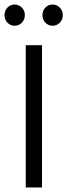

<svg xmlns="http://www.w3.org/2000/svg" viewBox="-34 -830 298 850"><path d="M152 -630V0H80V-630ZM-14 -763Q-14 -783 -1 -796.5Q12 -810 31 -810Q49 -810 62.5 -796.5Q76 -783 76 -763Q76 -743 62.5 -729.5Q49 -716 31 -716Q12 -716 -1 -729.5Q-14 -743 -14 -763ZM154 -763Q154 -783 167 -796.5Q180 -810 199 -810Q217 -810 230.5 -796.5Q244 -783 244 -763Q244 -743 230.5 -729.5Q217 -716 199 -716Q180 -716 167 -729.5Q154 -743 154 -763Z"/></svg>

Font: Mukta Vaani Light
Style: Regular
Weight: 300
Designer: Noopur Datye, Girish Dalvi, Yashodeep Gholap, Pallavi Karambelkar
Foundry: Ek Type
Version: Version 2.538;PS 1.000;hotconv 16.6.51;makeotf.lib2.5.65220;